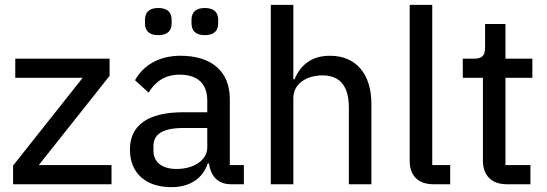

<svg xmlns="http://www.w3.org/2000/svg" viewBox="-20 -760 2258 792"><path d="M440 0V-79H140L432 -447V-518H43V-439H321L34 -77V0Z M633 -615C672 -615 688 -634 688 -664V-678C688 -708 672 -727 633 -727C594 -727 578 -708 578 -678V-664C578 -634 594 -615 633 -615ZM825 -615C864 -615 880 -634 880 -664V-678C880 -708 864 -727 825 -727C786 -727 770 -708 770 -678V-664C770 -634 786 -615 825 -615ZM986 0V-79H928V-352C928 -464 854 -530 725 -530C629 -530 568 -485 537 -429L593 -378C620 -422 659 -452 720 -452C798 -452 835 -413 835 -344V-297H737C589 -297 516 -243 516 -143C516 -48 579 12 687 12C761 12 816 -22 837 -86H842C849 -36 876 0 933 0ZM708 -63C650 -63 613 -90 613 -138V-158C613 -206 651 -232 736 -232H835V-152C835 -100 781 -63 708 -63Z M1097 0H1190V-355C1190 -418 1249 -449 1310 -449C1383 -449 1419 -404 1419 -317V0H1512V-331C1512 -457 1447 -530 1341 -530C1263 -530 1219 -490 1195 -433H1190V-740H1097Z M1837 0V-79H1763V-740H1670V-95C1670 -38 1703 0 1767 0Z M2168 0V-79H2065V-439H2176V-518H2065V-661H1981V-566C1981 -531 1970 -518 1935 -518H1889V-439H1972V-98C1972 -38 2006 0 2070 0Z"/></svg>

Font: IBM Plex Thai Looped Text
Style: Regular
Weight: 450
Designer: Mike Abbink, Paul van der Laan, Pieter van Rosmalen, Ben Mitchell, Mark Frömberg
Foundry: Bold Monday
Version: Version 1.0